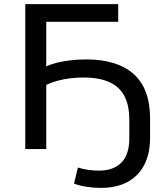

<svg xmlns="http://www.w3.org/2000/svg" viewBox="-20 -725 814 934"><path d="M471 189Q434 189 399.5 183.5Q365 178 340 168L359 90Q381 97 407.5 101Q434 105 462 105Q532 105 570.5 66Q609 27 609 -52V-144Q609 -248 554.5 -298Q500 -348 386 -348Q353 -348 320.5 -344Q288 -340 259 -332Q230 -324 205 -312V0H103V-705H555V-619H205V-402Q228 -413 259 -420.5Q290 -428 326 -432Q362 -436 399 -436Q551 -436 630.5 -364.5Q710 -293 710 -150V-54Q710 24 681 78.5Q652 133 599 161Q546 189 471 189Z"/></svg>

Font: Nunito Sans 10pt SemiExpanded Medium
Style: Regular
Weight: 500
Width: 6
Designer: Vernon Adams
Foundry: Vernon Adams
Version: Version 3.101;gftools[0.9.27]